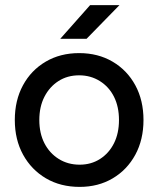

<svg xmlns="http://www.w3.org/2000/svg" viewBox="-20 -720 620 752"><path d="M292 12Q217 12 160 -21.5Q103 -55 70.5 -114Q38 -173 38 -250Q38 -327 70 -386Q102 -445 159 -478.5Q216 -512 290 -512Q364 -512 421 -478.5Q478 -445 510 -386Q542 -327 542 -250Q542 -173 510 -114Q478 -55 421.5 -21.5Q365 12 292 12ZM292 -75Q337 -75 372 -97.5Q407 -120 426.5 -159Q446 -198 446 -250Q446 -302 426.5 -341Q407 -380 371 -402.5Q335 -425 290 -425Q244 -425 209 -402.5Q174 -380 154 -341Q134 -302 134 -250Q134 -198 154 -159Q174 -120 210 -97.5Q246 -75 292 -75ZM216 -568 333 -700H448L319 -568Z"/></svg>

Font: Figtree Light Medium
Style: Regular
Weight: 500
Version: Version 2.001;gftools[0.9.30]